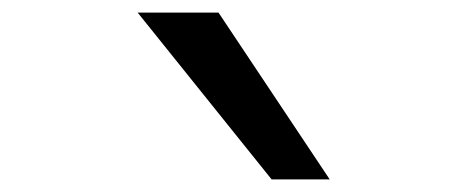

<svg xmlns="http://www.w3.org/2000/svg" viewBox="-20 -868 740 304"><path d="M198 -848H326L502 -584H410Z"/></svg>

Font: Martian Mono Light
Style: Regular
Weight: 300
Monospace: yes
Designer: Roman Shamin
Foundry: Evil Martians
Version: Version 1.000; ttfautohint (v1.8.4.7-5d5b)